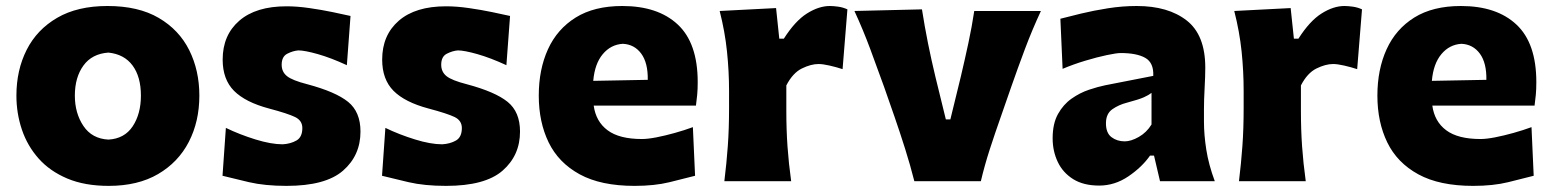

<svg xmlns="http://www.w3.org/2000/svg" viewBox="-20 -604 5174 640"><path d="M342.3 15.6Q262.7 15.6 204.6 -8.8Q146.5 -33.2 108.9 -75.4Q71.3 -117.7 53 -171.9Q34.7 -226.1 34.7 -285.2Q34.7 -370.1 68.8 -437.7Q103 -505.4 170.7 -544.7Q238.3 -584 338.4 -584Q441.4 -584 509.3 -544.2Q577.1 -504.4 610.8 -436.8Q644.5 -369.1 644.5 -285.2Q644.5 -199.2 609.4 -131.1Q574.2 -63 506.8 -23.7Q439.5 15.6 342.3 15.6ZM341.3 -138.7Q395 -141.6 422.4 -183.1Q449.7 -224.6 449.7 -285.2Q449.7 -348.1 421.9 -385.7Q394 -423.3 341.3 -428.7Q286.6 -424.8 258.1 -385.5Q229.5 -346.2 229.5 -285.2Q229.5 -226.6 258.1 -184.1Q286.6 -141.6 341.3 -138.7Z M935.1 15.6Q862.8 15.6 809.8 3.2Q756.8 -9.3 721.7 -18.1L732.9 -177.7Q779.3 -155.3 831.5 -139.2Q883.8 -123 922.4 -123Q948.7 -124.5 968.3 -135.7Q987.8 -147 987.8 -177.2Q987.8 -202.1 963.6 -213.9Q939.5 -225.6 877 -242.2Q797.9 -263.2 760 -301.3Q722.2 -339.4 722.2 -405.3Q722.2 -486.8 777.6 -534.9Q833 -583 935.1 -583Q970.7 -583 1011.2 -577.1Q1051.8 -571.3 1088.4 -563.7Q1125 -556.2 1148.4 -550.8L1136.2 -386.7Q1083.5 -411.1 1039.6 -423.6Q995.6 -436 974.6 -436Q956.5 -434.6 937.7 -425Q918.9 -415.5 918.9 -388.2Q918.9 -364.3 936.8 -350.1Q954.6 -335.9 1004.4 -323.2Q1099.1 -297.9 1140.4 -264.4Q1181.6 -231 1181.6 -165.5Q1181.6 -85.9 1123.5 -35.2Q1065.4 15.6 935.1 15.6Z M1466.8 15.6Q1394.5 15.6 1341.6 3.2Q1288.6 -9.3 1253.4 -18.1L1264.6 -177.7Q1311 -155.3 1363.3 -139.2Q1415.5 -123 1454.1 -123Q1480.5 -124.5 1500 -135.7Q1519.5 -147 1519.5 -177.2Q1519.5 -202.1 1495.4 -213.9Q1471.2 -225.6 1408.7 -242.2Q1329.6 -263.2 1291.7 -301.3Q1253.9 -339.4 1253.9 -405.3Q1253.9 -486.8 1309.3 -534.9Q1364.7 -583 1466.8 -583Q1502.4 -583 1543 -577.1Q1583.5 -571.3 1620.1 -563.7Q1656.7 -556.2 1680.2 -550.8L1668 -386.7Q1615.2 -411.1 1571.3 -423.6Q1527.3 -436 1506.3 -436Q1488.3 -434.6 1469.5 -425Q1450.7 -415.5 1450.7 -388.2Q1450.7 -364.3 1468.5 -350.1Q1486.3 -335.9 1536.1 -323.2Q1630.9 -297.9 1672.1 -264.4Q1713.4 -231 1713.4 -165.5Q1713.4 -85.9 1655.3 -35.2Q1597.2 15.6 1466.8 15.6Z M2095.2 15.6Q1982.9 15.6 1912.4 -22.9Q1841.8 -61.5 1808.8 -129.4Q1775.9 -197.3 1775.9 -285.2Q1775.9 -372.6 1806.6 -439.9Q1837.4 -507.3 1899.2 -545.7Q1960.9 -584 2054.2 -584Q2173.3 -584 2239.5 -522Q2305.7 -460 2305.7 -330.1Q2305.7 -306.2 2304 -288.1Q2302.2 -270 2299.8 -252H1959Q1966.3 -198.7 2005.4 -169.7Q2044.4 -140.6 2119.6 -140.6Q2139.2 -140.6 2168.2 -146.2Q2197.3 -151.9 2229.5 -160.9Q2261.7 -169.9 2289.6 -180.2L2296.9 -18.1Q2261.2 -8.8 2211.4 3.4Q2161.6 15.6 2095.2 15.6ZM2139.2 -337.9Q2140.1 -394.5 2117.4 -425.3Q2094.7 -456.1 2056.2 -458Q2016.1 -455.6 1989.3 -423.6Q1962.4 -391.6 1957.5 -334.5Z M2394.5 0Q2401.9 -60.1 2406 -116.9Q2410.2 -173.8 2410.2 -244.6V-300.8Q2410.2 -366.2 2403.3 -432.4Q2396.5 -498.5 2378.9 -567.4L2566.9 -577.1L2577.6 -475.1H2592.8Q2630.4 -534.2 2669.9 -559.1Q2709.5 -584 2746.1 -584Q2757.8 -584 2773.9 -581.8Q2790 -579.6 2804.7 -572.8L2788.6 -373.5Q2767.6 -380.4 2745.1 -385.5Q2722.7 -390.6 2708.5 -390.6Q2683.1 -390.6 2652.8 -375.7Q2622.6 -360.8 2601.1 -319.3V-233.9Q2601.1 -171.4 2605 -115.7Q2608.9 -60.1 2617.2 0Z M3027.8 0Q3014.2 -53.7 2997.1 -107.9Q2980 -162.1 2961.9 -214.4L2926.8 -314.9Q2904.3 -377.4 2880.6 -441.2Q2856.9 -504.9 2828.1 -567.4L3053.2 -572.8Q3062 -516.6 3073.2 -460.4Q3084.5 -404.3 3098.1 -347.7L3132.8 -206.1H3147.9L3182.6 -348.1Q3196.3 -406.2 3208 -460.7Q3219.7 -515.1 3227.5 -567.4H3449.7Q3420.4 -504.4 3396.5 -440.7Q3372.6 -377 3350.6 -314L3315.4 -212.9Q3296.4 -159.2 3279.3 -106.4Q3262.2 -53.7 3249.5 0Z M3644 14.6Q3591.8 14.6 3557.4 -6.8Q3522.9 -28.3 3505.9 -64.2Q3488.8 -100.1 3488.8 -143.1Q3488.8 -191.9 3506.6 -223.9Q3524.4 -255.9 3552.2 -275.4Q3580.1 -294.9 3610.1 -304.9Q3640.1 -314.9 3664.1 -319.8L3824.2 -351.1Q3826.2 -394.5 3797.9 -410.9Q3769.5 -427.2 3715.8 -427.2Q3702.1 -427.2 3669.7 -420.4Q3637.2 -413.6 3597.4 -401.6Q3557.6 -389.6 3522 -374.5L3514.6 -541.5Q3542.5 -548.8 3583.7 -558.8Q3625 -568.8 3673.1 -576.4Q3721.2 -584 3769 -584Q3874 -584 3935.8 -535.6Q3997.6 -487.3 3997.6 -378.4Q3997.6 -350.6 3995.4 -310.8Q3993.2 -271 3993.2 -240.2V-198.7Q3993.2 -154.8 4001 -105Q4008.8 -55.2 4029.3 0H3846.7L3826.7 -85.4H3813.5Q3786.6 -46.9 3741.2 -16.1Q3695.8 14.6 3644 14.6ZM3729 -132.8Q3750 -132.8 3775.9 -147.5Q3801.8 -162.1 3818.4 -189V-294.4Q3809.1 -287.1 3793 -279.8Q3776.9 -272.5 3736.3 -261.7Q3709.5 -254.9 3688 -240Q3666.5 -225.1 3666.5 -192.9Q3666.5 -160.6 3685.1 -146.7Q3703.6 -132.8 3729 -132.8Z M4109.9 0Q4117.2 -60.1 4121.3 -116.9Q4125.5 -173.8 4125.5 -244.6V-300.8Q4125.5 -366.2 4118.7 -432.4Q4111.8 -498.5 4094.2 -567.4L4282.2 -577.1L4293 -475.1H4308.1Q4345.7 -534.2 4385.3 -559.1Q4424.8 -584 4461.4 -584Q4473.1 -584 4489.3 -581.8Q4505.4 -579.6 4520 -572.8L4503.9 -373.5Q4482.9 -380.4 4460.4 -385.5Q4438 -390.6 4423.8 -390.6Q4398.4 -390.6 4368.2 -375.7Q4337.9 -360.8 4316.4 -319.3V-233.9Q4316.4 -171.4 4320.3 -115.7Q4324.2 -60.1 4332.5 0Z M4890.6 15.6Q4778.3 15.6 4707.8 -22.9Q4637.2 -61.5 4604.2 -129.4Q4571.3 -197.3 4571.3 -285.2Q4571.3 -372.6 4602.1 -439.9Q4632.8 -507.3 4694.6 -545.7Q4756.3 -584 4849.6 -584Q4968.8 -584 5034.9 -522Q5101.1 -460 5101.1 -330.1Q5101.1 -306.2 5099.4 -288.1Q5097.7 -270 5095.2 -252H4754.4Q4761.7 -198.7 4800.8 -169.7Q4839.8 -140.6 4915 -140.6Q4934.6 -140.6 4963.6 -146.2Q4992.7 -151.9 5024.9 -160.9Q5057.1 -169.9 5085 -180.2L5092.3 -18.1Q5056.6 -8.8 5006.8 3.4Q4957 15.6 4890.6 15.6ZM4934.6 -337.9Q4935.5 -394.5 4912.8 -425.3Q4890.1 -456.1 4851.6 -458Q4811.5 -455.6 4784.7 -423.6Q4757.8 -391.6 4752.9 -334.5Z"/></svg>

Font: Pinar-DS4-FD ExtraBold
Style: Regular
Weight: 800
Designer: Amin Abedi
Version: Version 3.000